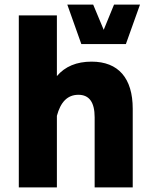

<svg xmlns="http://www.w3.org/2000/svg" viewBox="-20 -817 662 837"><path d="M334.5 -625H528.8L590.3 -796.9H477.1L432.1 -687L386.2 -796.9H273.4ZM228 -312C243.7 -371.1 273.4 -403.8 321.8 -403.8C369.1 -403.8 392.6 -371.1 392.6 -305.7V0H558.6V-342.8C558.6 -476.1 496.1 -548.3 379.4 -548.3C314 -548.3 263.7 -527.3 228 -485.4V-750H62V0H228Z"/></svg>

Font: Estedad ExtraBold
Style: Regular
Weight: 800
Designer: Amin Abedi
Version: Version 7.3